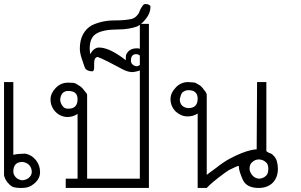

<svg xmlns="http://www.w3.org/2000/svg" viewBox="-20 -930 1487 950"><path d="M45.9 -164.1 67.9 -168 105 -169.9Q136.7 -164.1 158.2 -137.2Q168 -124.5 173.1 -109.9Q178.2 -95.2 178.2 -78.1Q178.2 -45.9 149.9 -22Q125 0 89.8 0Q81.5 0 75.2 0Q68.8 0 64.9 -1Q59.6 -1 48.8 -3.9Q41.5 -3.9 26.9 -17.1L15.1 -29.8L6.8 -43Q2.9 -51.3 1.5 -56.4Q0 -61.5 0 -63V-523.9H45.9ZM88.9 -38.1Q105 -38.1 121.1 -48.8Q137.2 -62.5 137.2 -79.1Q137.2 -97.7 126.2 -111.3Q115.2 -125 91.8 -128.9Q45.9 -128.9 45.9 -81.1Q45.9 -64.9 59.1 -51.8Q69.8 -41 88.9 -38.1Z M671.9 -45.9V-812H716.8V0H305.2V-45.9H363.8V-366.2Q351.1 -357.9 338.9 -354.5Q326.7 -351.1 314 -351.1Q297.9 -351.1 282.7 -357.4Q267.6 -363.8 255.9 -375.5Q244.1 -387.2 237.1 -403.1Q230 -418.9 230 -438Q230 -467.8 255.9 -495.1Q270 -509.3 284.9 -515.1Q299.8 -521 317.9 -521L342.8 -520L354 -517.1L369.1 -507.8Q376.5 -503.9 383.3 -497.8Q390.1 -491.7 397 -481.9Q403.8 -474.6 407.5 -469.2Q411.1 -463.9 411.1 -460V-45.9ZM277.8 -438Q277.8 -420.9 290 -404.8Q298.3 -392.1 317.9 -392.1Q363.8 -392.1 363.8 -439Q363.8 -480 317.9 -480Q282.2 -480 277.8 -438Z M660.6 -799.8Q642.6 -793 617.9 -788.6Q593.3 -784.2 563 -784.2Q488.3 -784.2 454.6 -762.2Q423.8 -742.7 423.8 -689L425.8 -662.1Q445.3 -694.8 469.7 -694.8Q492.7 -694.8 520.8 -682.9Q548.8 -670.9 584 -646L592.8 -639.2L602.1 -631.8Q602.1 -655.3 605 -661.1Q619.6 -690.9 656.7 -690.9Q663.6 -690.9 667 -690.2Q670.4 -689.5 675.8 -687L693.8 -673.8Q696.8 -671.4 699.7 -667.5Q702.6 -663.6 706.1 -658.2L710 -638.2Q710 -604 686 -586.9Q662.1 -576.2 636.7 -573.2Q613.8 -573.2 588.9 -585.9L516.6 -624Q497.1 -633.8 483.9 -639.6Q470.7 -645.5 463.9 -647.9Q445.8 -647.9 445.8 -616.2V-595.2Q445.8 -580.1 438 -577.1Q410.6 -577.1 400.9 -592.8Q399.9 -595.2 395.8 -606.4Q391.6 -617.7 384.8 -639.2Q379.4 -654.8 377.2 -667.2Q375 -679.7 375 -689Q375 -731.4 391.1 -760.7Q407.2 -790 435.1 -805.2Q460 -816.9 487.8 -823Q515.6 -829.1 551.8 -829.1Q578.1 -829.1 596.9 -831.1Q615.7 -833 629.9 -835.9Q641.1 -838.4 650.1 -845.7Q659.2 -853 667 -865.2Q669.9 -874 673.8 -882.1Q677.7 -890.1 686 -901.9Q690.4 -910.2 700.7 -910.2Q711.9 -910.2 716.8 -905.8Q724.6 -902.8 724.6 -897Q724.6 -865.7 702.6 -837.9Q692.9 -825.2 682.4 -815.9Q671.9 -806.6 660.6 -799.8ZM653.8 -602.1Q664.6 -602.1 673.8 -609.9Q682.6 -615.7 682.6 -628.9Q682.6 -644.5 673.8 -653.3Q665 -662.1 653.8 -662.1Q627.9 -662.1 627.9 -629.9Q627.9 -618.7 635.3 -611.6Q642.6 -604.5 653.8 -602.1Z M958 -368.2Q936.5 -354 907.7 -354Q876.5 -354 849.6 -377.9Q836.9 -390.6 830.3 -406.2Q823.7 -421.9 823.7 -439.9Q823.7 -470.2 850.6 -498Q875 -523.9 911.6 -523.9L937 -522Q945.3 -522 950.7 -518.1L962.9 -511.2Q976.6 -504.4 989.7 -484.9Q996.1 -478 999 -472.4Q1002 -466.8 1002.9 -462.9V-64.9L1051.8 -101.1Q1084.5 -127.4 1116.7 -144.8Q1148.9 -162.1 1176 -172.6Q1203.1 -183.1 1222.7 -187.3Q1242.2 -191.4 1250 -190.9L1252 -523.9H1297.9V-182.1L1308.6 -174.8Q1316.4 -172.4 1322.3 -169.4Q1328.1 -166.5 1332 -161.1Q1344.7 -150.4 1349.9 -132.1Q1355 -113.8 1355 -94.2Q1355 -73.7 1348.6 -56.4Q1342.3 -39.1 1330.3 -26.6Q1318.4 -14.2 1300.5 -7.1Q1282.7 0 1259.8 0Q1199.2 0 1180.7 -42Q1171.9 -62.5 1166.7 -78.6Q1161.6 -94.7 1161.6 -108.9Q1153.3 -108.9 1132.8 -98.1L1111.8 -87.9L1091.8 -74.2Q1025.9 -25.9 1002.9 0H958ZM869.6 -439.9Q869.6 -399.4 911.6 -395Q958 -395 958 -441.9Q958 -483.9 911.6 -483.9Q896.5 -483.9 881.8 -472.2Q877.9 -466.8 875 -459Q872.1 -451.2 869.6 -439.9ZM1259.8 -45.9Q1280.3 -45.9 1294.9 -59.1Q1307.6 -68.8 1307.6 -95.2Q1307.6 -118.2 1294.9 -127.9Q1280.3 -141.1 1259.8 -141.1Q1242.2 -141.1 1227.1 -127Q1214.8 -116.7 1214.8 -95.2Q1214.8 -79.1 1229 -62Q1240.7 -48.8 1259.8 -45.9Z"/></svg>

Font: Defago Noto Sans
Style: Regular
Weight: 400
Designer: John M. Durdin
Foundry: Lao IT Dev Co., Ltd.
Version: Version 1.000 2007 initial release